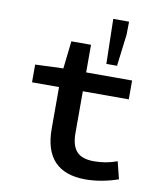

<svg xmlns="http://www.w3.org/2000/svg" viewBox="-86 -834 772 916"><g transform="rotate(10 300.0 -376.5)"><path d="M444.8 -547.9H393.1L388.2 -765.1H464.8L463.9 -702.1ZM189.9 -198.2V-399.9H59.1V-485.8L194.8 -491.2L210 -625H305.2V-491.2H527.8V-399.9H305.2V-198.2Q305.2 -136.7 331.1 -108.4Q356.9 -80.1 415.5 -80.1Q474.1 -80.1 526.9 -100.1L547.9 -16.1Q467.8 11.7 390.1 12.2Q189.9 11.7 189.9 -198.2Z"/></g></svg>

Font: SourceCodePro-Semibold
Style: Regular
Weight: 600
Monospace: yes
Designer: Paul D. Hunt
Foundry: Adobe Systems Incorporated
Version: Version 1.009;PS 1.000;hotconv 1.0.70;makeotf.lib2.5.5900